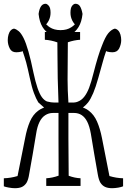

<svg xmlns="http://www.w3.org/2000/svg" viewBox="-39 -904 674 1003"><path d="M197.3 -302.2Q161.1 -279.3 149.9 -206.1Q131.8 -94.7 113.3 6.3Q108.9 35.2 99.6 50.8Q89.8 65.9 75.7 72.5Q61.5 79.1 39.1 79.1Q24.4 79.1 7.1 75.9Q-10.3 72.8 -19 69.3Q-19 53.2 -19 27.3Q16.6 26.4 52.7 15.6Q72.3 -80.1 92.3 -182.6Q101.6 -232.4 117.2 -268.8Q132.8 -305.2 160.6 -325.7Q170.9 -333.5 183.6 -338.9Q187.5 -340.3 191.4 -342.3Q188 -344.7 185.1 -347.7Q174.8 -356 161.1 -369.1Q149.4 -387.7 138.2 -418Q127 -448.2 116.5 -497.6Q106 -546.9 97.7 -578.1Q88.9 -608.9 79.6 -635.7Q77.6 -638.7 75.2 -634.8Q60.1 -630.9 45.9 -630.9Q22 -630.9 12.2 -650.4Q1.5 -671.4 1.5 -694.3Q1.5 -709.5 5.4 -723.1Q9.3 -736.8 17.1 -745.1Q24.9 -753.4 34.7 -754.4Q47.4 -751 59.3 -740.7Q71.3 -730.5 84 -705.6Q109.4 -654.8 135.7 -524.9Q156.2 -428.7 179.7 -396.5Q191.4 -380.4 206.1 -374Q228 -368.2 245.6 -368.2H262.2H266.6Q261.2 -497.1 261.2 -616.2Q261.2 -647.5 260.7 -682.6Q228 -694.3 195.3 -696.3Q195.3 -721.2 195.3 -736.8H379.4Q379.4 -721.7 379.4 -696.3Q347.7 -694.3 315.4 -683.1Q314 -561.5 314 -489.3Q314 -433.6 318.4 -368.2H322.8H339.4Q358.4 -368.2 369.6 -374Q403.8 -387.2 426.3 -444.8Q438 -475.6 450.2 -524.9Q473.6 -616.7 493.2 -664.6Q511.2 -712.4 527.3 -731.2Q543.5 -750 560.5 -754.4Q569.8 -753.4 578.1 -745.1Q586.4 -736.8 590.3 -722.9Q594.2 -709 594.2 -694.3Q594.2 -672.9 583.5 -650.9Q573.2 -630.9 548.3 -630.9Q534.2 -630.9 519.5 -634.8Q517.6 -638.7 515.1 -636.2Q505.4 -608.9 498 -581.1Q498 -581.1 474.6 -497.1Q460.9 -448.2 448 -417.7Q435.1 -387.2 421.4 -369.1Q410.6 -356 400.4 -347.7Q397 -344.7 394 -342.3Q397.9 -340.3 401.4 -339.4Q414.6 -334 424.8 -325.7Q452.1 -305.2 468 -268.8Q483.9 -232.4 493.7 -182.6Q513.2 -79.6 532.7 15.6Q568.4 26.4 604 27.3Q604 53.2 604 69.3Q595.2 73.2 578.4 76.2Q561.5 79.1 546.4 79.1Q524.9 79.1 510.3 72.5Q495.6 65.9 485.8 50.8Q476.6 35.6 471.7 6.3Q453.6 -95.2 435.5 -206.1Q428.7 -244.1 417 -267.6Q405.3 -291 387.9 -302.5Q370.6 -314 347.2 -314H318.4Q318.4 -242.2 318.4 -180.2Q318.4 -110.4 319.8 14.2Q351.1 25.9 381.8 27.3Q381.8 52.2 381.8 67.4H202.6Q202.6 52.2 202.6 27.3Q234.9 25.4 267.1 13.7Q267.1 -6.8 267.1 -22.9Q267.1 -39.6 267.1 -50.8Q267.1 -63 266.6 -178.2Q266.6 -241.2 266.6 -314H238.3Q215.3 -314 197.3 -302.2ZM162.6 -831.1Q166 -856.9 175 -870.6Q184.1 -884.3 199.2 -884.3Q206.5 -884.3 215.8 -873.8Q225.1 -863.3 225.1 -837.4Q225.1 -815.9 215.8 -796.9Q211.4 -788.1 205.1 -780.3L202.1 -776.9Q212.9 -766.6 220.7 -761.7Q243.7 -746.6 277.3 -746.6Q311 -746.6 333.5 -761.7Q341.3 -766.6 348.6 -773.4L352.1 -776.9L349.1 -780.3Q342.8 -788.1 338.4 -796.9Q329.1 -815.9 329.1 -837.4Q329.1 -862.8 337.6 -873.5Q346.2 -884.3 355 -884.3Q370.6 -884.3 378.9 -871.1Q387.7 -856.9 392.1 -831.1Q387.7 -789.1 371.3 -762.7Q355 -736.3 330.8 -723.6Q306.6 -710.9 277.3 -710.9Q248 -710.9 223.9 -723.6Q199.7 -736.3 183.3 -762.7Q167 -789.1 162.6 -831.1Z"/></svg>

Font: Scarab Serif
Style: Condensed-Light
Weight: 300
Designer: John Roberts
Foundry: Scarab
Version: 1.0